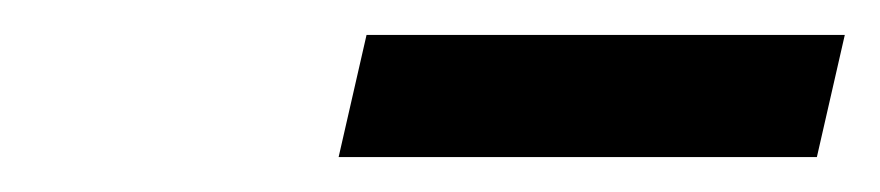

<svg xmlns="http://www.w3.org/2000/svg" viewBox="-20 -721 504 110"><path d="M464 -701 448 -631H174L190 -701Z"/></svg>

Font: Miedinger
Style: Bold-Italic
Weight: 700
Italic angle: -13°
Version: Version 001.000